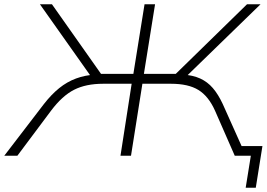

<svg xmlns="http://www.w3.org/2000/svg" viewBox="-42 -725 1242 894"><path d="M1102 149 1126 0H1075L1082 -45H1180L1149 149ZM-22 0 162 -240Q197 -285 233.5 -314.5Q270 -344 312 -359.5Q354 -375 403 -378L388 -360L144 -705H200L439 -366L418 -381H579L631 -705H680L628 -381H795L761 -366L1108 -705H1171L816 -360L808 -378Q856 -375 890 -359.5Q924 -344 949 -315Q974 -286 995 -241L1103 0H1051L959 -210Q929 -277 882 -306Q835 -335 754 -335H621L568 0H519L571 -335H438Q358 -335 303 -307Q248 -279 196 -210L39 0Z"/></svg>

Font: Nunito Sans 10pt Expanded ExtraLight
Style: Italic
Weight: 250
Width: 7
Italic angle: -9°
Designer: Vernon Adams
Foundry: Vernon Adams
Version: Version 3.101;gftools[0.9.27]